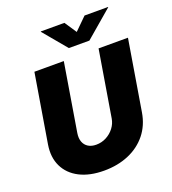

<svg xmlns="http://www.w3.org/2000/svg" viewBox="-168 -1078 1084 1211"><g transform="rotate(-20 374.5 -472.0)"><path d="M322.8 9.3Q226.1 9.3 158.9 -25.1Q91.8 -59.6 61.5 -122.1Q31.2 -184.6 44.9 -267.6L121.1 -727.5H318.4L243.2 -271.5Q237.8 -237.8 247.1 -213.1Q256.3 -188.5 278.1 -175Q299.8 -161.6 331.1 -161.6Q367.7 -161.6 399.2 -178.2Q430.7 -194.8 451.9 -222.7Q473.1 -250.5 478.5 -284.2L551.8 -727.5H749L670.9 -254.9Q657.2 -171.9 609.4 -112.5Q561.5 -53.2 487.8 -22Q414.1 9.3 322.8 9.3ZM404.3 -952.6 458 -872.1 539.6 -952.6H697.8L697.3 -950.2L514.2 -793.5H376.5L245.6 -950.2L246.1 -952.6Z"/></g></svg>

Font: Inter 17pt Black
Style: Italic
Weight: 900
Italic angle: -9.3988°
Version: Version 4.001;git-66647c0bb